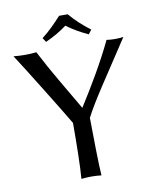

<svg xmlns="http://www.w3.org/2000/svg" viewBox="-89 -873 760 943"><g transform="rotate(-10 291.0 -401.0)"><path d="M333 -285C374 -365 443 -463 564 -648C551 -646 534 -645 522 -645C509 -645 492 -646 480 -648C430 -543 363 -431 305 -340C242 -449 184 -543 130 -648C113 -646 90 -645 73 -645C56 -645 33 -646 16 -648C56 -588 209 -340 247 -275C247 -177 245 -52 240 3C252 1 278 0 290 0C302 0 328 1 340 3C336 -45 334 -186 333 -285ZM314 -805H271C240 -771 209 -739 172 -711L186 -690C224 -707 256 -725 293 -752C326 -727 360 -708 399 -690L415 -711C379 -738 344 -769 314 -805Z"/></g></svg>

Font: Libertinus Sans
Style: Regular
Weight: 400
Designer: Philipp H. Poll, Khaled Hosny
Foundry: Caleb Maclennan
Version: Version 7.050;RELEASE